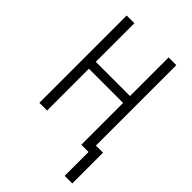

<svg xmlns="http://www.w3.org/2000/svg" viewBox="-271 -838 1143 1143"><g transform="rotate(45 300.0 -267.0)"><path d="M505 201V0H444V-352H156V0H91V-735H156V-410H444V-735H509V-58H569V201Z"/></g></svg>

Font: Iosevka SS04 Light Extended
Style: Regular
Weight: 300
Width: 7
Monospace: yes
Designer: Belleve Invis
Foundry: Belleve Invis
Version: Version 19.0.0; ttfautohint (v1.8.4)